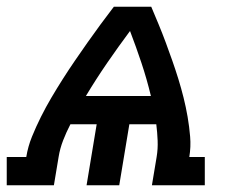

<svg xmlns="http://www.w3.org/2000/svg" viewBox="-62 -550 682 570"><path d="M-42 0V-84H16Q21 -115 33 -144.5Q45 -174 59.5 -203Q74 -232 90.5 -260Q107 -288 124.5 -315.5Q142 -343 160.5 -370Q179 -397 198 -424Q217 -451 236.5 -477.5Q256 -504 276 -530H387Q398 -504 409 -477.5Q420 -451 430 -424Q440 -397 449.5 -370Q459 -343 467.5 -315.5Q476 -288 483 -260Q490 -232 495 -203Q500 -174 502.5 -144Q505 -114 500 -84H546V0H389L403 -84Q407 -108 406 -132.5Q405 -157 402 -181H322L292 0H195L225 -181H147Q135 -158 125.5 -133.5Q116 -109 112 -84L98 0ZM193 -265H386Q374 -315 358 -363Q342 -411 324 -458Q289 -411 256 -363Q223 -315 193 -265Z"/></svg>

Font: Iosevka Curly Slab MdExObl
Style: Regular
Weight: 500
Width: 7
Italic angle: -9°
Monospace: yes
Designer: Belleve Invis
Foundry: Belleve Invis
Version: Version 11.1.0; ttfautohint (v1.8.3)